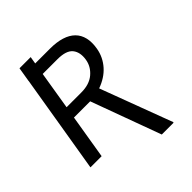

<svg xmlns="http://www.w3.org/2000/svg" viewBox="-260 -922 1242 1242"><g transform="rotate(-45 361.0 -301.0)"><path d="M9.2 0 121.8 -678.3H121.4L137.8 -777.7H240.1L231.9 -728H367.2Q427.9 -728 472.3 -714.1Q516.7 -700.3 544 -673.1Q571.4 -646 581 -605.8Q590.6 -565.7 581.7 -513.5Q576 -479.8 561.6 -450.1Q547.2 -420.5 525.4 -396Q503.6 -371.4 474.4 -352.6Q445.3 -333.8 410.2 -321.4L594.5 170.5L593.8 176.1H485.8L310 -303.3H161.6L111.5 0ZM309.7 -384.2Q384.2 -384.2 428.3 -421.9Q472.3 -459.5 480.8 -513.5Q490.4 -573.5 462 -609.4Q433.2 -645.6 353 -645.6H218L175.1 -384.2Z"/></g></svg>

Font: Inter P
Style: Italic
Weight: 400
Italic angle: -9.40001°
Designer: Rasmus Andersson
Foundry: rsms
Version: Version 3.018;git-588b23468